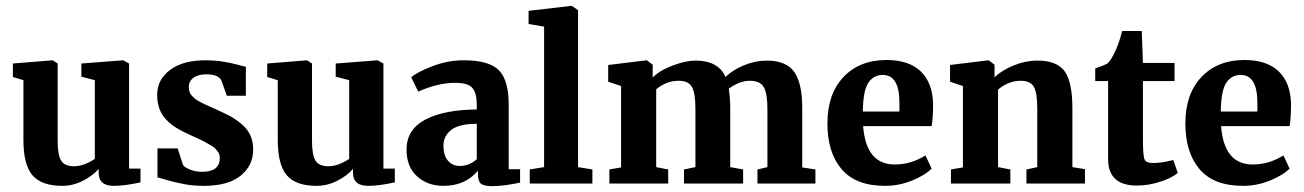

<svg xmlns="http://www.w3.org/2000/svg" viewBox="-20 -627 4454 656"><path d="M369 8Q317 8 317 -37V-50Q298 -27 263.5 -9.5Q229 8 193 8Q122 8 91 -28Q60 -64 60 -149V-353L24 -364V-410L160 -421L177 -410V-146Q177 -97 189 -78Q201 -59 233 -59Q266 -59 304 -84V-353L258 -365V-410L401 -421L421 -410V-51H460V-4Q406 8 369 8Z M518 -21V-120H587L605 -64Q610 -55 629.5 -47.5Q649 -40 670 -40Q731 -40 731 -87Q731 -93 729.5 -98.5Q728 -104 724 -109Q720 -114 716.5 -118.5Q713 -123 705 -127.5Q697 -132 691.5 -135.5Q686 -139 675.5 -144.5Q665 -150 658 -153Q651 -156 638 -162Q625 -168 617 -172Q566 -195 541.5 -225.5Q517 -256 517 -303Q517 -355 561 -388Q605 -421 681 -421Q714 -421 742 -416.5Q770 -412 791.5 -406Q813 -400 820 -399V-300H755L736 -353Q725 -373 685 -373Q656 -373 640.5 -361Q625 -349 625 -329Q625 -321 627.5 -313.5Q630 -306 635.5 -300Q641 -294 646.5 -289.5Q652 -285 662.5 -279.5Q673 -274 679 -271Q685 -268 699 -262Q713 -256 719 -253Q748 -240 766.5 -230Q785 -220 805 -203.5Q825 -187 835 -165.5Q845 -144 845 -116Q845 -61 802 -26.5Q759 8 676 8Q642 8 611.5 2.5Q581 -3 550 -12Q519 -21 518 -21Z M1238 8Q1186 8 1186 -37V-50Q1167 -27 1132.5 -9.5Q1098 8 1062 8Q991 8 960 -28Q929 -64 929 -149V-353L893 -364V-410L1029 -421L1046 -410V-146Q1046 -97 1058 -78Q1070 -59 1102 -59Q1135 -59 1173 -84V-353L1127 -365V-410L1270 -421L1290 -410V-51H1329V-4Q1275 8 1238 8Z M1369 -116Q1369 -184 1432.5 -218Q1496 -252 1609 -253V-269Q1609 -309 1594 -326.5Q1579 -344 1535 -344Q1476 -344 1409 -314L1385 -363Q1406 -381 1458 -401Q1510 -421 1565 -421Q1651 -421 1684.5 -387Q1718 -353 1718 -270V-49H1757V-3Q1700 9 1661 9Q1633 9 1623 0.5Q1613 -8 1613 -33V-44Q1570 8 1495 8Q1441 8 1405 -24.5Q1369 -57 1369 -116ZM1551 -60Q1583 -60 1609 -83V-204Q1548 -204 1521.5 -183Q1495 -162 1495 -129Q1495 -96 1510.5 -78Q1526 -60 1551 -60Z M1790 0V-48L1839 -56V-536L1786 -545V-590L1932 -607H1934L1955 -592V-56L2004 -48V0Z M2062 0V-48L2102 -55V-333L2058 -348V-405L2189 -421H2190L2210 -406V-362Q2233 -386 2278 -403Q2323 -420 2356 -420Q2434 -420 2459 -364Q2483 -388 2522 -404Q2561 -420 2600 -420Q2666 -420 2693.5 -381.5Q2721 -343 2721 -257V-55L2766 -48V0H2568V-48L2602 -56V-254Q2602 -308 2589.5 -329.5Q2577 -351 2542 -351Q2507 -351 2470 -324Q2475 -291 2475 -256V-56L2519 -48V0H2317V-48L2356 -56V-256Q2356 -309 2344 -330Q2332 -351 2299 -351Q2257 -351 2222 -322V-56L2263 -48V0Z M3004 8Q2904 8 2855.5 -49Q2807 -106 2807 -205Q2807 -306 2862 -364Q2917 -422 3009 -422Q3085 -422 3125.5 -383.5Q3166 -345 3168 -273Q3168 -221 3163 -196H2929Q2939 -65 3037 -65Q3093 -65 3142 -96L3163 -51Q3142 -29 3097 -10.5Q3052 8 3004 8ZM2996 -371Q2965 -371 2947 -344.5Q2929 -318 2928 -246H3053V-276Q3053 -371 2996 -371Z M3229 0V-48L3270 -55V-333L3226 -348V-405L3357 -421H3358L3378 -406V-363Q3403 -387 3443.5 -403.5Q3484 -420 3525 -420Q3591 -420 3617.5 -383.5Q3644 -347 3644 -256V-56L3687 -49V0H3487V-48L3524 -56V-256Q3524 -309 3512.5 -330Q3501 -351 3467 -351Q3426 -351 3390 -321V-56L3432 -48V0Z M3766 -84V-350H3722V-393Q3754 -404 3765 -411Q3776 -422 3788 -447Q3803 -477 3814 -521H3881L3885 -412H3993V-350H3885V-154Q3885 -95 3890.5 -82.5Q3896 -70 3920 -70Q3948 -70 3988 -80H3989L4004 -36Q3984 -19 3944 -6Q3904 7 3864 7Q3766 7 3766 -84Z M4227 8Q4127 8 4078.5 -49Q4030 -106 4030 -205Q4030 -306 4085 -364Q4140 -422 4232 -422Q4308 -422 4348.5 -383.5Q4389 -345 4391 -273Q4391 -221 4386 -196H4152Q4162 -65 4260 -65Q4316 -65 4365 -96L4386 -51Q4365 -29 4320 -10.5Q4275 8 4227 8ZM4219 -371Q4188 -371 4170 -344.5Q4152 -318 4151 -246H4276V-276Q4276 -371 4219 -371Z"/></svg>

Font: Aikya
Style: Bold
Weight: 700
Designer: Neelakash Kshetrimayum (Latin subset based on Merriweather by Eben Sorkin)
Foundry: Brand New Type
Version: Version 1.00 b005